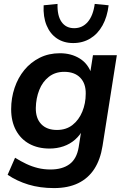

<svg xmlns="http://www.w3.org/2000/svg" viewBox="-20 -771 644 981"><path d="M256 190Q184 190 125 172Q66 154 19 122L57 35Q86 53 114.5 66.5Q143 80 173.5 87.5Q204 95 238 95Q298 95 335 68Q372 41 382 -19L397 -114L406 -113Q390 -81 364 -58Q338 -35 304.5 -23.5Q271 -12 233 -12Q174 -12 130 -36Q86 -60 61.5 -105.5Q37 -151 37 -213Q37 -270 54.5 -322Q72 -374 104.5 -413.5Q137 -453 183 -476Q229 -499 286 -499Q344 -499 387.5 -472Q431 -445 448 -392L440 -394L455 -489H577L504 -26Q493 44 462 92Q431 140 379.5 165Q328 190 256 190ZM271 -107Q318 -107 350.5 -132.5Q383 -158 400.5 -200.5Q418 -243 418 -292Q419 -344 390 -374Q361 -404 308 -404Q262 -404 229.5 -378.5Q197 -353 180.5 -311Q164 -269 163 -220Q162 -167 190.5 -137Q219 -107 271 -107ZM354 -551Q306 -551 271 -574.5Q236 -598 218 -641.5Q200 -685 203 -744L274 -751Q272 -691 294.5 -659Q317 -627 359 -627Q401 -627 428.5 -659Q456 -691 464 -751L535 -744Q528 -685 504 -641.5Q480 -598 441.5 -574.5Q403 -551 354 -551Z"/></svg>

Font: Nunito Sans 12pt
Style: Bold Italic
Weight: 700
Italic angle: -9°
Designer: Vernon Adams
Foundry: Vernon Adams
Version: Version 3.101;gftools[0.9.27]